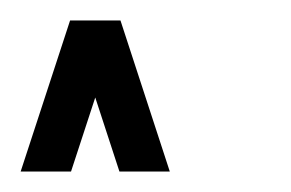

<svg xmlns="http://www.w3.org/2000/svg" viewBox="-20 -801 282 186"><path d="M48.8 -634.8 96.7 -781.2H47.9L0 -634.8ZM144.5 -634.8 96.7 -781.2H47.9L95.7 -634.8Z"/></svg>

Font: Daray
Style: Regular
Weight: 400
Designer: Maxim Raikov
Foundry: Maxim Raikov
Version: Version 1.00 May 24, 2021, initial release